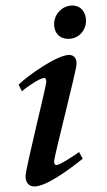

<svg xmlns="http://www.w3.org/2000/svg" viewBox="-20 -660 386 692"><path d="M47 -355 59 -331C83 -352 126 -379 139 -379C145 -379 147 -373 147 -365C147 -351 72 -51 72 -25C72 1 87 12 104 12C146 12 226 -46 278 -88L265 -112C250 -101 196 -65 183 -65C178 -65 175 -70 175 -78C175 -97 256 -407 256 -430C256 -450 247 -462 229 -462C186 -462 82 -389 47 -355ZM175 -573C175 -542 194 -520 226 -520C264 -520 290 -550 290 -586C290 -614 273 -640 241 -640C202 -640 175 -607 175 -573Z"/></svg>

Font: KpRoman
Style: SemiboldItalic
Weight: 600
Italic angle: -11°
Version: Version 0.66